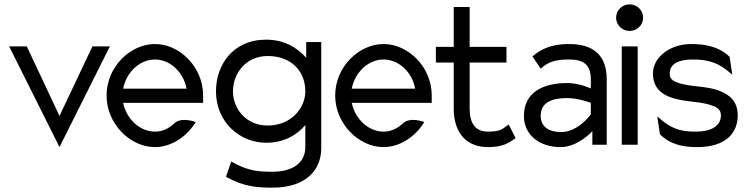

<svg xmlns="http://www.w3.org/2000/svg" viewBox="-20 -664 3436 881"><path d="M22 -451 253 11 484 -451H404L253 -132L103 -451Z M469 -226C469 -95 578 11 691 11C764 11 836 -35 878 -104C878 -104 815 -129 781 -99C756 -75 726 -60 691 -60C623 -60 561 -116 545 -192H912V-226C912 -357 804 -462 691 -462C578 -462 469 -357 469 -226ZM545 -257C560 -334 622 -391 691 -391C760 -391 822 -334 836 -257Z M971 -245C971 -103 1081 -9 1201 -9C1285 -9 1342 -45 1381 -90V11C1381 83 1323 124 1231 124C1170 124 1118 122 1041 77L1017 147C1098 193 1160 197 1231 197C1389 197 1454 111 1454 17V-471H1385V-399C1345 -444 1286 -482 1201 -482C1047 -482 971 -364 971 -245ZM1049 -245C1049 -330 1111 -407 1208 -407C1316 -407 1381 -338 1381 -245C1381 -167 1315 -88 1208 -88C1107 -88 1049 -167 1049 -245Z M1518 -226C1518 -95 1627 11 1740 11C1813 11 1885 -35 1927 -104C1927 -104 1864 -129 1830 -99C1805 -75 1775 -60 1740 -60C1672 -60 1610 -116 1594 -192H1961V-226C1961 -357 1853 -462 1740 -462C1627 -462 1518 -357 1518 -226ZM1594 -257C1609 -334 1671 -391 1740 -391C1809 -391 1871 -334 1885 -257Z M1980 -377H2062V-160C2064 -50 2124 11 2219 11C2287 11 2313 -7 2346 -30L2314 -93C2285 -72 2278 -60 2219 -60C2161 -60 2135 -98 2135 -166V-377H2304V-449H2135V-632H2062V-449H1980Z M2384 -132C2384 -45 2455 11 2552 11C2633 11 2698 -62 2698 -62V0H2764V-299C2764 -410 2704 -462 2591 -462C2511 -462 2464 -440 2423 -405L2461 -349C2497 -382 2532 -391 2591 -391C2660 -391 2691 -366 2691 -299V-258C2691 -258 2639 -283 2582 -283C2473 -283 2384 -241 2384 -132ZM2461 -133C2461 -197 2518 -214 2582 -214C2636 -214 2691 -192 2691 -192V-139C2691 -139 2633 -58 2555 -58C2500 -58 2461 -81 2461 -133Z M2807 -583C2807 -549 2835 -522 2869 -522C2903 -522 2931 -549 2931 -583C2931 -617 2903 -644 2869 -644C2835 -644 2807 -617 2807 -583ZM2833 0H2906V-451H2833Z M2976 -327C2976 -245 3038 -218 3100 -206C3146 -196 3205 -196 3246 -180C3268 -173 3288 -162 3288 -135C3288 -80 3234 -60 3173 -60C3097 -60 3056 -75 2996 -130L3008 -48C3056 0 3116 11 3178 11C3315 11 3365 -57 3365 -135C3365 -199 3328 -229 3282 -247C3224 -271 3141 -264 3086 -286C3068 -293 3053 -302 3053 -327C3053 -375 3102 -391 3157 -391C3233 -391 3280 -376 3340 -321L3328 -403C3279 -451 3214 -462 3152 -462C3051 -462 2976 -399 2976 -327Z"/></svg>

Font: Charger Sport
Style: Nrw
Weight: 400
Designer: Jasper
Foundry: Cannot Into Space Fonts
Version: Version 1.1